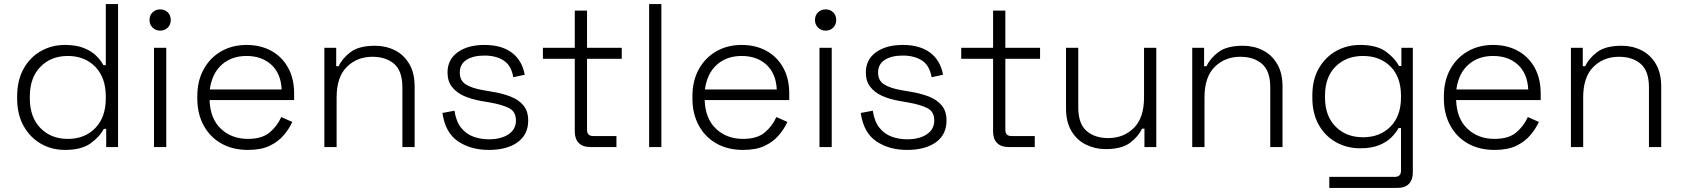

<svg xmlns="http://www.w3.org/2000/svg" viewBox="-20 -720 8235 940"><path d="M298 14Q233 14 180 -16.5Q127 -47 95.5 -103.5Q64 -160 64 -237V-249Q64 -326 95 -382.5Q126 -439 179.5 -469.5Q233 -500 298 -500Q352 -500 389 -485.5Q426 -471 449.5 -448.5Q473 -426 486 -401H498V-700H558V0H500V-89H488Q467 -49 422.5 -17.5Q378 14 298 14ZM312 -40Q395 -40 446.5 -93Q498 -146 498 -239V-247Q498 -340 446.5 -393Q395 -446 312 -446Q230 -446 178 -393Q126 -340 126 -247V-239Q126 -146 178 -93Q230 -40 312 -40Z M734 0V-486H794V0ZM764 -570Q742 -570 727 -585Q712 -600 712 -622Q712 -645 727 -659.5Q742 -674 764 -674Q787 -674 801.5 -659.5Q816 -645 816 -622Q816 -600 801.5 -585Q787 -570 764 -570Z M1194 14Q1119 14 1063.5 -17.5Q1008 -49 977 -106Q946 -163 946 -237V-249Q946 -324 977 -380.5Q1008 -437 1062.5 -468.5Q1117 -500 1187 -500Q1255 -500 1307.5 -471.5Q1360 -443 1390 -389.5Q1420 -336 1420 -262V-230H1006Q1009 -139 1061.5 -89.5Q1114 -40 1194 -40Q1262 -40 1299.5 -71Q1337 -102 1357 -147L1411 -123Q1396 -90 1369.5 -58.5Q1343 -27 1301 -6.5Q1259 14 1194 14ZM1007 -282H1359Q1355 -361 1308 -403.5Q1261 -446 1187 -446Q1114 -446 1066 -403.5Q1018 -361 1007 -282Z M1568 0V-486H1626V-396H1638Q1656 -435 1697 -465.5Q1738 -496 1816 -496Q1869 -496 1913 -474Q1957 -452 1983.5 -407.5Q2010 -363 2010 -296V0H1950V-292Q1950 -372 1910 -407Q1870 -442 1803 -442Q1728 -442 1678 -392.5Q1628 -343 1628 -243V0Z M2373 14Q2285 14 2222.5 -28Q2160 -70 2146 -167L2205 -178Q2213 -125 2237.5 -94.5Q2262 -64 2297.5 -51Q2333 -38 2373 -38Q2433 -38 2469.5 -62.5Q2506 -87 2506 -130Q2506 -174 2471.5 -191Q2437 -208 2380 -218L2334 -226Q2288 -234 2251 -250.5Q2214 -267 2192.5 -295Q2171 -323 2171 -365Q2171 -428 2220.5 -464Q2270 -500 2352 -500Q2435 -500 2485.5 -462.5Q2536 -425 2549 -354L2493 -342Q2483 -400 2445.5 -424Q2408 -448 2352 -448Q2297 -448 2264 -427Q2231 -406 2231 -365Q2231 -325 2261 -306.5Q2291 -288 2343 -279L2389 -271Q2439 -263 2479 -247.5Q2519 -232 2542.5 -204Q2566 -176 2566 -130Q2566 -61 2514 -23.5Q2462 14 2373 14Z M2872 0Q2833 0 2813.5 -20Q2794 -40 2794 -76V-432H2638V-486H2794V-668H2854V-486H3024V-432H2854V-84Q2854 -54 2884 -54H2998V0Z M3158 0V-700H3218V0Z M3618 14Q3543 14 3487.5 -17.5Q3432 -49 3401 -106Q3370 -163 3370 -237V-249Q3370 -324 3401 -380.5Q3432 -437 3486.5 -468.5Q3541 -500 3611 -500Q3679 -500 3731.5 -471.5Q3784 -443 3814 -389.5Q3844 -336 3844 -262V-230H3430Q3433 -139 3485.5 -89.5Q3538 -40 3618 -40Q3686 -40 3723.5 -71Q3761 -102 3781 -147L3835 -123Q3820 -90 3793.5 -58.5Q3767 -27 3725 -6.5Q3683 14 3618 14ZM3431 -282H3783Q3779 -361 3732 -403.5Q3685 -446 3611 -446Q3538 -446 3490 -403.5Q3442 -361 3431 -282Z M3992 0V-486H4052V0ZM4022 -570Q4000 -570 3985 -585Q3970 -600 3970 -622Q3970 -645 3985 -659.5Q4000 -674 4022 -674Q4045 -674 4059.5 -659.5Q4074 -645 4074 -622Q4074 -600 4059.5 -585Q4045 -570 4022 -570Z M4421 14Q4333 14 4270.5 -28Q4208 -70 4194 -167L4253 -178Q4261 -125 4285.5 -94.5Q4310 -64 4345.5 -51Q4381 -38 4421 -38Q4481 -38 4517.5 -62.5Q4554 -87 4554 -130Q4554 -174 4519.5 -191Q4485 -208 4428 -218L4382 -226Q4336 -234 4299 -250.5Q4262 -267 4240.5 -295Q4219 -323 4219 -365Q4219 -428 4268.5 -464Q4318 -500 4400 -500Q4483 -500 4533.5 -462.5Q4584 -425 4597 -354L4541 -342Q4531 -400 4493.5 -424Q4456 -448 4400 -448Q4345 -448 4312 -427Q4279 -406 4279 -365Q4279 -325 4309 -306.5Q4339 -288 4391 -279L4437 -271Q4487 -263 4527 -247.5Q4567 -232 4590.5 -204Q4614 -176 4614 -130Q4614 -61 4562 -23.5Q4510 14 4421 14Z M4920 0Q4881 0 4861.5 -20Q4842 -40 4842 -76V-432H4686V-486H4842V-668H4902V-486H5072V-432H4902V-84Q4902 -54 4932 -54H5046V0Z M5393 10Q5341 10 5296.5 -12Q5252 -34 5225.5 -78.5Q5199 -123 5199 -190V-486H5259V-194Q5259 -115 5299 -79.5Q5339 -44 5406 -44Q5481 -44 5531 -93.5Q5581 -143 5581 -243V-486H5641V0H5583V-90H5571Q5553 -51 5512 -20.5Q5471 10 5393 10Z M5817 0V-486H5875V-396H5887Q5905 -435 5946 -465.5Q5987 -496 6065 -496Q6118 -496 6162 -474Q6206 -452 6232.5 -407.5Q6259 -363 6259 -296V0H6199V-292Q6199 -372 6159 -407Q6119 -442 6052 -442Q5977 -442 5927 -392.5Q5877 -343 5877 -243V0Z M6405 -241V-253Q6405 -330 6436.5 -385Q6468 -440 6521 -470Q6574 -500 6639 -500Q6719 -500 6763.5 -468.5Q6808 -437 6829 -397H6841V-486H6897V124Q6897 160 6878 180Q6859 200 6820 200H6488V146H6808Q6839 146 6839 116V-93H6827Q6814 -69 6790.5 -46Q6767 -23 6730 -8.5Q6693 6 6639 6Q6574 6 6520.5 -24Q6467 -54 6436 -109.5Q6405 -165 6405 -241ZM6653 -48Q6736 -48 6787.5 -100Q6839 -152 6839 -243V-251Q6839 -343 6787.5 -394.5Q6736 -446 6653 -446Q6571 -446 6519 -394.5Q6467 -343 6467 -251V-243Q6467 -152 6519 -100Q6571 -48 6653 -48Z M7297 14Q7222 14 7166.5 -17.5Q7111 -49 7080 -106Q7049 -163 7049 -237V-249Q7049 -324 7080 -380.5Q7111 -437 7165.5 -468.5Q7220 -500 7290 -500Q7358 -500 7410.5 -471.5Q7463 -443 7493 -389.5Q7523 -336 7523 -262V-230H7109Q7112 -139 7164.5 -89.5Q7217 -40 7297 -40Q7365 -40 7402.5 -71Q7440 -102 7460 -147L7514 -123Q7499 -90 7472.5 -58.5Q7446 -27 7404 -6.5Q7362 14 7297 14ZM7110 -282H7462Q7458 -361 7411 -403.5Q7364 -446 7290 -446Q7217 -446 7169 -403.5Q7121 -361 7110 -282Z M7671 0V-486H7729V-396H7741Q7759 -435 7800 -465.5Q7841 -496 7919 -496Q7972 -496 8016 -474Q8060 -452 8086.5 -407.5Q8113 -363 8113 -296V0H8053V-292Q8053 -372 8013 -407Q7973 -442 7906 -442Q7831 -442 7781 -392.5Q7731 -343 7731 -243V0Z"/></svg>

Font: Space Grotesk Light Light
Style: Regular
Weight: 300
Version: Version 2.000